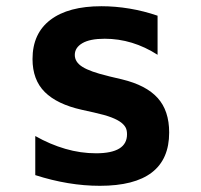

<svg xmlns="http://www.w3.org/2000/svg" viewBox="-20 -580 642 614"><path d="M299.3 14.2Q249 14.2 197.5 5.6Q146 -2.9 92.8 -20V-145Q140.1 -118.2 189 -104Q237.8 -89.8 287.1 -89.8Q386.2 -89.8 386.2 -150.4Q386.2 -164.1 381.6 -172.4Q377 -180.7 367.7 -188Q356.4 -196.8 336.2 -204.6Q315.9 -212.4 280.8 -220.2L241.2 -229Q162.6 -246.6 123.3 -285.6Q84 -324.7 84 -391.1Q84 -473.1 141.4 -516.6Q198.7 -560.1 304.2 -560.1Q348.6 -560.1 394.3 -552.5Q439.9 -544.9 483.9 -529.8V-404.8Q403.8 -456.1 314.9 -456.1Q267.6 -456.1 243.4 -441.9Q219.2 -427.7 219.2 -404.3Q219.2 -381.3 243.9 -366Q268.6 -350.6 323.7 -337.4L329.1 -335.9L370.1 -326.2Q447.3 -307.6 484.1 -266.8Q521 -226.1 521 -156.2Q521 14.2 299.3 14.2Z"/></svg>

Font: Hack
Style: Bold
Weight: 700
Monospace: yes
Designer: Christopher Simpkins
Foundry: Christopher Simpkins
Version: Version 2.017